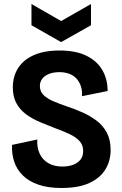

<svg xmlns="http://www.w3.org/2000/svg" viewBox="-20 -924 607 958"><path d="M286 14Q220 14 172 -2.5Q124 -19 94 -48.5Q64 -78 51 -117Q38 -156 40 -201L166 -228Q164 -187 178 -157Q192 -127 221 -110Q250 -93 291 -93Q322 -93 345.5 -102Q369 -111 382 -128Q395 -145 395 -171Q395 -200 377.5 -219.5Q360 -239 329 -254Q298 -269 256 -284Q217 -299 179 -315Q141 -331 110.5 -353.5Q80 -376 62 -408.5Q44 -441 44 -488Q44 -543 70.5 -584.5Q97 -626 149 -649Q201 -672 277 -672Q358 -672 411 -646Q464 -620 490.5 -574.5Q517 -529 517 -470L389 -444Q391 -472 383.5 -494Q376 -516 361.5 -532Q347 -548 325 -556Q303 -564 276 -564Q246 -564 224 -555Q202 -546 190.5 -530.5Q179 -515 179 -495Q179 -467 198 -449Q217 -431 248 -418Q279 -405 314 -393Q351 -381 389.5 -364Q428 -347 460.5 -323Q493 -299 512.5 -263Q532 -227 532 -176Q532 -122 506 -79Q480 -36 426 -11Q372 14 286 14ZM137 -904 285 -819 434 -904V-798L285 -714L137 -798Z"/></svg>

Font: Bricolage Grotesque SemiCondensed
Style: Bold
Weight: 700
Width: 4
Designer: Mathieu Triay
Foundry: Atelier Triay
Version: Version 1.001;gftools[0.9.33.dev8+g029e19f]